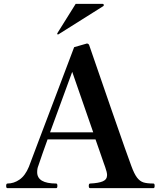

<svg xmlns="http://www.w3.org/2000/svg" viewBox="-20 -977 837 997"><path d="M783 -12Q783 0 777 0H448Q444 0 442.5 -3Q441 -6 441 -12Q441 -24 448 -24Q492 -26 514 -35.5Q536 -45 536 -68Q536 -82 526 -110Q526 -109 497 -193Q490 -211 476 -253H227Q200 -179 179 -116Q173 -102 173 -83Q173 -24 272 -24Q278 -24 278 -12Q278 0 272 0H19Q15 0 13.5 -3Q12 -6 12 -12Q12 -24 19 -24Q52 -24 81.5 -44.5Q111 -65 130 -111L182 -249Q227 -366 279.5 -506Q332 -646 365 -732L431 -751Q441 -751 444 -740Q475 -649 559.5 -405.5Q644 -162 662 -115Q677 -74 691.5 -55Q706 -36 724.5 -30Q743 -24 777 -24Q783 -24 783 -12ZM464 -290 355 -604 240 -290ZM516 -945Q519 -947 519 -950Q519 -957 512 -957H373L278 -805L277 -801Q277 -800 278 -799Q279 -798 281 -798L284 -799Z"/></svg>

Font: Shippori Mincho
Style: Bold
Weight: 700
Designer: FONTDASU
Foundry: FONTDASU / Google Inc. / but / Adobe
Version: Version 3.110; ttfautohint (v1.8.3)